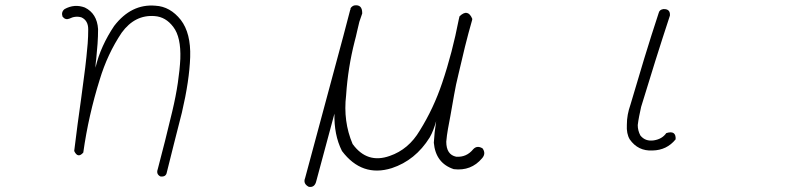

<svg xmlns="http://www.w3.org/2000/svg" viewBox="-20 -585 3040 740"><path d="M579 -563Q636 -560 677 -508Q716 -457 713 -365Q710 -275 681 -151Q665 -90 651 -33Q637 24 623 79Q620 98 598 95Q581 86 588 67Q602 14 616 -41.5Q630 -97 644 -156Q658 -215 665.5 -266Q673 -317 675 -358Q678 -442 648 -481Q619 -520 576 -523Q500 -529 449 -459Q394 -377 364 -277Q343 -210 327 -139.5Q311 -69 301 3Q280 27 266 -3Q272 -54 279 -105.5Q286 -157 293 -207Q298 -247 303.5 -286.5Q309 -326 313 -365Q316 -391 318 -418Q320 -445 320 -472Q320 -506 294 -518Q271 -525 247 -513Q232 -507 221 -521Q215 -539 229 -550Q267 -571 307 -556Q354 -533 358 -473Q358 -445 356 -416.5Q354 -388 351 -359Q348 -338 348 -324Q358 -367 376.5 -407.5Q395 -448 420 -485Q486 -571 579 -563Z M1345 -564Q1376 -569 1376 -535V-533L1365 -501Q1360 -482 1356 -463Q1352 -444 1347 -426Q1321 -324 1314 -218Q1302 -117 1339 -30Q1395 47 1482 16Q1555 -9 1598 -82Q1651 -167 1684 -265Q1704 -324 1720 -385.5Q1736 -447 1748 -509Q1750 -520 1751 -522Q1783 -553 1800 -513V-509Q1785 -457 1772 -404.5Q1759 -352 1747 -299Q1737 -259 1730 -218.5Q1723 -178 1716 -139Q1711 -113 1706.5 -88Q1702 -63 1700 -39Q1700 11 1738 19Q1778 22 1804 -10Q1819 -26 1840 -13Q1854 7 1838 25Q1796 75 1729 67Q1659 44 1652 -35Q1654 -73 1661 -118Q1656 -100 1650 -84.5Q1644 -69 1636 -55Q1581 33 1490 63Q1375 99 1298 -3Q1282 -35 1275 -71Q1268 -107 1269 -147L1199 113Q1193 139 1170 135Q1147 123 1156 101L1303 -445L1330 -548H1331V-553Q1336 -561 1345 -564Z M2537 -550Q2564 -551 2562 -525Q2533 -437 2505.5 -349.5Q2478 -262 2451 -173Q2447 -155 2443.5 -137.5Q2440 -120 2438 -103Q2438 -82 2448 -63Q2467 -39 2500 -44Q2532 -49 2548 -72Q2586 -84 2584 -48Q2550 -6 2495 -5Q2439 -2 2407 -48Q2394 -70 2396 -104Q2396 -124 2399.5 -143Q2403 -162 2410 -182Q2436 -271 2463 -359.5Q2490 -448 2519 -536Q2522 -548 2537 -550Z"/></svg>

Font: Yomogi
Style: Regular
Weight: 400
Designer: satsuyako
Foundry: satsuyako
Version: Version 3.100